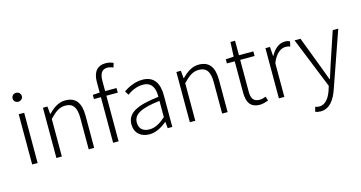

<svg xmlns="http://www.w3.org/2000/svg" viewBox="-100 -1268 3705 1968"><g transform="rotate(-15 1752.0 -284.0)"><path d="M100 0H158V-533H100ZM130 -658C156 -658 179 -677 179 -704C179 -734 156 -752 130 -752C103 -752 81 -734 81 -704C81 -677 103 -658 130 -658Z M357 0H415V-399C477 -463 521 -495 583 -495C665 -495 700 -444 700 -333V0H758V-341C758 -478 707 -547 596 -547C523 -547 468 -505 414 -452H412L405 -533H357Z M1176 -790C1151 -801 1123 -808 1096 -808C1006 -808 959 -751 959 -645V-533L885 -528V-484H959V0H1017V-484H1138V-533H1017V-642C1017 -717 1042 -759 1099 -759C1119 -759 1140 -754 1162 -744Z M1344 13C1412 13 1476 -24 1530 -68H1532L1538 0H1587V-338C1587 -456 1542 -547 1415 -547C1328 -547 1254 -505 1213 -477L1239 -435C1276 -463 1337 -496 1407 -496C1508 -496 1531 -414 1529 -335C1294 -308 1189 -252 1189 -134C1189 -35 1258 13 1344 13ZM1356 -36C1297 -36 1247 -64 1247 -137C1247 -219 1319 -268 1529 -292V-119C1466 -64 1415 -36 1356 -36Z M1773 0H1831V-399C1893 -463 1937 -495 1999 -495C2081 -495 2116 -444 2116 -333V0H2174V-341C2174 -478 2123 -547 2012 -547C1939 -547 1884 -505 1830 -452H1828L1821 -533H1773Z M2516 13C2540 13 2574 4 2605 -7L2591 -52C2572 -44 2546 -37 2526 -37C2455 -37 2437 -81 2437 -148V-484H2590V-533H2437V-687H2388L2381 -533L2296 -528V-484H2379V-152C2379 -53 2411 13 2516 13Z M2718 0H2776V-358C2815 -457 2872 -492 2919 -492C2940 -492 2950 -490 2968 -483L2980 -535C2963 -544 2947 -547 2926 -547C2864 -547 2811 -501 2775 -434H2773L2766 -533H2718Z M3099 240C3197 240 3251 154 3283 62L3491 -533H3432L3323 -207C3308 -161 3291 -105 3275 -57H3270C3251 -105 3231 -161 3214 -207L3090 -533H3027L3245 8L3231 53C3205 130 3162 188 3098 188C3083 188 3066 184 3055 180L3042 229C3057 236 3078 240 3099 240Z"/></g></svg>

Font: Noto Sans JP Light
Style: Regular
Weight: 300
Designer: Ryoko NISHIZUKA (kana & ideographs); Paul D. Hunt (Latin, Greek & Cyrillic); Wenlong ZHANG (bopomofo); Sandoll Communica
Foundry: Adobe Systems Incorporated
Version: Version 1.004;PS 1.004;hotconv 1.0.82;makeotf.lib2.5.63406